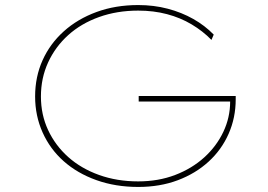

<svg xmlns="http://www.w3.org/2000/svg" viewBox="-20 -730 1060 760"><path d="M527 10Q437 10 361.5 -17Q286 -44 232 -92Q178 -140 148.5 -206Q119 -272 119 -348Q119 -426 148.5 -491.5Q178 -557 232.5 -606Q287 -655 362 -682.5Q437 -710 527 -710Q589 -710 644 -695.5Q699 -681 745 -655Q791 -629 826 -593L817 -572Q783 -607 738.5 -633.5Q694 -660 641 -674Q588 -688 527 -688Q443 -688 372 -662.5Q301 -637 250 -591Q199 -545 170.5 -483Q142 -421 142 -348Q142 -276 170.5 -215Q199 -154 250 -108.5Q301 -63 372 -37.5Q443 -12 527 -12Q607 -12 673.5 -37.5Q740 -63 788.5 -107Q837 -151 864 -208Q891 -265 891 -328V-338L901 -328H529V-350H913Q913 -347 913 -344Q913 -341 913 -339.5Q913 -338 913 -337Q913 -264 885 -200.5Q857 -137 805.5 -90Q754 -43 683.5 -16.5Q613 10 527 10Z"/></svg>

Font: Lexend Tera Thin
Style: Regular
Weight: 250
Version: Version 1.007